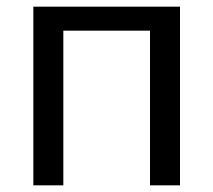

<svg xmlns="http://www.w3.org/2000/svg" viewBox="-20 -556 640 576"><path d="M80 0V-536H520V0H430V-464H170V0Z"/></svg>

Font: Noto Sans Mono
Style: Regular
Weight: 400
Designer: Monotype Design Team
Foundry: Monotype Imaging Inc.
Version: Version 2.014